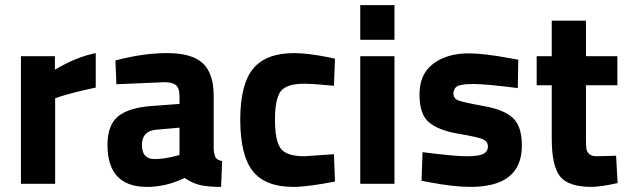

<svg xmlns="http://www.w3.org/2000/svg" viewBox="-20 -720 2463 752"><path d="M62 0V-500H195V-447Q279 -497 355 -512V-377Q274 -360 216 -342L196 -335V0Z M817 -344V-136Q819 -112 825 -102.5Q831 -93 850 -89L846 12Q795 12 764.5 5Q734 -2 703 -23Q631 12 556 12Q401 12 401 -152Q401 -232 444 -265.5Q487 -299 576 -305L683 -313V-344Q683 -375 669 -386.5Q655 -398 624 -398L436 -390L432 -483Q539 -512 635.5 -512Q732 -512 774.5 -472Q817 -432 817 -344ZM592 -212Q536 -207 536 -152Q536 -97 585 -97Q623 -97 668 -109L683 -113V-220Z M1132 -512Q1184 -512 1265 -496L1292 -490L1288 -384Q1209 -392 1171 -392Q1102 -392 1079.5 -362.5Q1057 -333 1057 -251Q1057 -169 1079.5 -138.5Q1102 -108 1172 -108L1288 -116L1292 -9Q1185 12 1129 12Q1018 12 969.5 -50.5Q921 -113 921 -251Q921 -389 971 -450.5Q1021 -512 1132 -512Z M1391 0V-500H1525V0ZM1391 -564V-700H1525V-564Z M2008 -375Q1884 -391 1834.5 -391Q1785 -391 1770.5 -382Q1756 -373 1756 -353.5Q1756 -334 1775.5 -326.5Q1795 -319 1875.5 -304.5Q1956 -290 1990 -257Q2024 -224 2024 -150Q2024 12 1823 12Q1757 12 1663 -6L1631 -12L1635 -124Q1759 -108 1807.5 -108Q1856 -108 1873.5 -117.5Q1891 -127 1891 -146Q1891 -165 1872.5 -174Q1854 -183 1776.5 -196Q1699 -209 1661 -240Q1623 -271 1623 -350.5Q1623 -430 1677 -470.5Q1731 -511 1816 -511Q1875 -511 1977 -492L2010 -486Z M2398 -386H2275V-181Q2275 -151 2276.5 -138.5Q2278 -126 2287.5 -117Q2297 -108 2317 -108L2393 -110L2399 -3Q2332 12 2297 12Q2207 12 2174 -28.5Q2141 -69 2141 -178V-386H2082V-500H2141V-639H2275V-500H2398Z"/></svg>

Font: Titillium Web
Style: Bold
Weight: 700
Version: Version 1.001;PS 57.000;hotconv 1.0.70;makeotf.lib2.5.55311